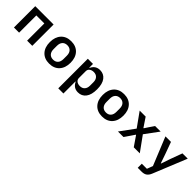

<svg xmlns="http://www.w3.org/2000/svg" viewBox="277 -1807 3287 3287"><g transform="rotate(45 1920.0 -164.0)"><path d="M98 -516H542V0H417V-417H223V0H98Z M709 -258Q709 -383 776 -455.5Q843 -528 960 -528Q1077 -528 1144 -455.5Q1211 -383 1211 -258Q1211 -133 1144 -60.5Q1077 12 960 12Q843 12 776 -60.5Q709 -133 709 -258ZM960 -84Q1016 -84 1048 -119Q1080 -154 1080 -218V-298Q1080 -362 1048 -397Q1016 -432 960 -432Q904 -432 872 -397Q840 -362 840 -298V-218Q840 -154 872 -119Q904 -84 960 -84Z M1371 -516H1496V-425H1502Q1549 -528 1657 -528Q1748 -528 1801 -459Q1854 -390 1854 -258Q1854 -126 1801 -57Q1748 12 1657 12Q1549 12 1502 -91H1496V200H1371ZM1604 -88Q1660 -88 1691.5 -122.5Q1723 -157 1723 -217V-299Q1723 -359 1691.5 -393.5Q1660 -428 1604 -428Q1558 -428 1527 -405Q1496 -382 1496 -340V-176Q1496 -134 1527 -111Q1558 -88 1604 -88Z M1989 -258Q1989 -383 2056 -455.5Q2123 -528 2240 -528Q2357 -528 2424 -455.5Q2491 -383 2491 -258Q2491 -133 2424 -60.5Q2357 12 2240 12Q2123 12 2056 -60.5Q1989 -133 1989 -258ZM2240 -84Q2296 -84 2328 -119Q2360 -154 2360 -218V-298Q2360 -362 2328 -397Q2296 -432 2240 -432Q2184 -432 2152 -397Q2120 -362 2120 -298V-218Q2120 -154 2152 -119Q2184 -84 2240 -84Z M2616 0 2808 -262 2626 -516H2771L2882 -351H2889L2937 -424L3000 -516H3134L2951 -268L3145 0H2999L2877 -178H2871L2822 -105L2750 0Z M3662 -516H3790L3542 93Q3520 148 3484.5 174Q3449 200 3388 200H3295V101H3418L3458 -5L3250 -516H3384L3463 -299L3520 -134H3526L3582 -299Z"/></g></svg>

Font: Writer SemiBold
Style: Regular
Weight: 600
Monospace: yes
Designer: Mike Abbink, Paul van der Laan, Pieter van Rosmalen
Foundry: Bold Monday
Version: Version 2.001 2020